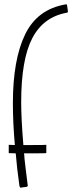

<svg xmlns="http://www.w3.org/2000/svg" viewBox="-20 -703 351 879"><path d="M291 -651Q291 -646 287 -645Q179 -626 128 -528.5Q77 -431 77 -235Q77 -159 87 -39H127Q186 -39 192 -40V-2Q186 -1 129 -1H90Q92 13 92 22Q95 47 98.5 78Q102 109 107 146Q108 150 103 152L75 156H74Q71 156 69 148Q57 63 52 -1L20 -2V-40L48 -39Q39 -141 39 -231Q39 -430 95 -545.5Q151 -661 281 -683Q283 -684 285 -682.5Q287 -681 287 -679Z"/></svg>

Font: Vibes
Style: Regular
Weight: 400
Designer: AbdElmomen Kadhim
Version: Version 1.100